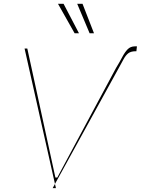

<svg xmlns="http://www.w3.org/2000/svg" viewBox="-20 -980 733 1000"><path d="M583.8 -625Q603 -656.6 616.5 -682.4Q630 -708.1 644.9 -723.4Q659.8 -738.6 683.2 -738.6H693.2L690.3 -713.1H684.7Q660.9 -712.7 647.5 -702.1Q634.2 -691.4 623.4 -671.2Q612.6 -650.9 596.6 -622.2L266.3 -22L271.3 0H254.3L266.3 -22L108 -727.3H122.2L268.5 -55.4H278.4ZM368.6 -806.8 282 -960.2H311.1L391.3 -806.8ZM446.7 -806.8 382.1 -960.2H409.8L469.5 -806.8Z"/></svg>

Font: Inter Thin  BETA
Style: Italic
Weight: 100
Italic angle: -9.39999°
Designer: Rasmus Andersson
Foundry: rsms
Version: Version 3.011;git-f93a4a705